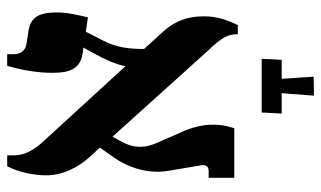

<svg xmlns="http://www.w3.org/2000/svg" viewBox="-204 -484 914 547"><g transform="rotate(-90 253.5 -210.0)"><path d="M481 -87C481 -134 467 -170 438 -202L388 -257C388 -296 391 -335 413 -376L437 -423L478 -417C486 -452 492 -474 492 -507C492 -564 473 -582 435 -587L403 -592C382 -595 373 -610 373 -630V-647H340C325 -597 320 -551 320 -518C320 -466 333 -439 375 -432L392 -430L376 -401C359 -371 342 -332 339 -310L121 -548C96 -576 85 -602 85 -627V-647H54C36 -614 28 -568 28 -537C28 -488 50 -446 81 -411L107 -383L81 -346C49 -302 31 -243 41 -187L56 -98C60 -81 54 -73 39 -73H21V0H162C182 -57 170 -111 150 -153L126 -208C102 -257 104 -289 131 -334L138 -347L385 -73C422 -34 430 -18 430 10H456C473 -25 481 -53 481 -87ZM255 227 309 226 303 135H357L360 78H207L204 135H262Z"/></g></svg>

Font: Noto Serif Hebrew Condensed Extra
Style: Regular
Weight: 800
Width: 3
Designer: Monotype Design Team
Foundry: Monotype Imaging Inc.
Version: Version 1.901